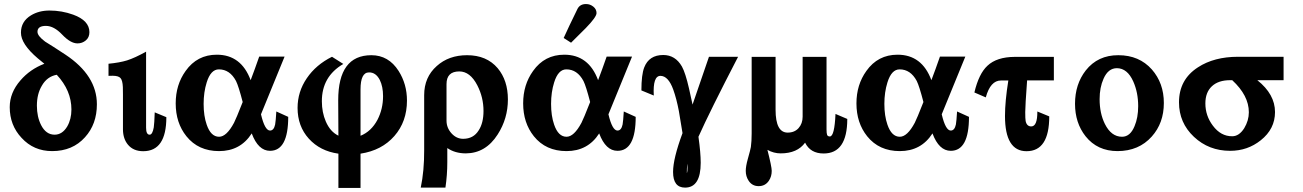

<svg xmlns="http://www.w3.org/2000/svg" viewBox="-20 -731 6468 953"><path d="M460.9 -213.4Q460.9 -114.7 401.9 -49.8Q340.3 19 238.8 19Q147 19 86.9 -46.9Q28.3 -109.4 28.3 -199.2Q28.3 -271 81.5 -332Q128.9 -387.2 200.2 -414.6Q189.9 -422.4 167.5 -441.4Q83.5 -512.7 84 -569.3Q84 -624.5 133.8 -654.8Q173.3 -678.7 225.6 -678.7Q286.6 -678.7 343.3 -658.2Q423.8 -628.9 423.8 -571.3Q423.8 -545.4 406 -530.5Q388.2 -515.6 364.7 -515.6Q330.1 -515.6 288.8 -559.1Q247.6 -602.5 208 -602.5Q166 -602.5 166 -573.2Q166 -552.7 204.1 -524.4Q236.3 -504.9 305.2 -459.5Q460.9 -356 460.9 -213.4ZM334.5 -187.5Q334.5 -281.7 261.7 -359.9Q213.4 -351.1 187.5 -305.2Q163.1 -264.2 163.1 -206.5Q163.1 -151.4 184.1 -109.9Q208.5 -62.5 251 -62.5Q289.1 -62.5 313.5 -103Q334.5 -139.2 334.5 -187.5Z M805.7 -149.4Q805.7 19.5 690.9 19.5Q642.1 19.5 615.2 -12.7Q590.8 -42 590.3 -87.9V-261.7Q590.3 -292.5 589.8 -298.8Q588.4 -332 578.1 -343.5Q567.9 -355 538.6 -355Q529.8 -355 518.6 -354.5V-414.6Q573.7 -419.9 610.4 -431.2Q649.9 -443.8 705.1 -474.6V-97.2Q705.1 -62.5 722.7 -62.5Q736.8 -62.5 743.2 -98.6Q746.1 -117.7 748 -173.3Z M1410.6 -150.9Q1410.6 17.6 1320.3 17.6Q1261.7 17.6 1229.5 -68.8Q1173.3 19 1067.4 19Q964.4 19 905.3 -54.7Q852.1 -121.1 852.1 -217.8Q852.1 -310.5 901.4 -378.9Q958.5 -459.5 1056.2 -459.5Q1177.2 -459.5 1224.1 -333Q1243.7 -384.3 1266.6 -450.2H1392.6L1275.4 -163.6Q1294.4 -83 1320.3 -83Q1339.4 -83 1345.7 -113.3Q1348.6 -128.9 1351.6 -177.7ZM1184.6 -224.6Q1164.1 -303.7 1151.4 -329.1Q1120.6 -386.7 1066.4 -386.7Q1025.9 -386.7 1005.9 -321.8Q990.7 -273.4 990.7 -215.3Q990.7 -155.8 1005.9 -112.3Q1026.4 -52.2 1067.4 -52.2Q1104.5 -52.2 1141.6 -121.6Q1151.4 -140.1 1184.6 -224.6Z M2000 -231.9Q2000 -127.4 1937.5 -55.9Q1875 15.6 1769.5 31.7V201.7H1659.7V31.7Q1568.8 19 1512.9 -42.7Q1457 -104.5 1457 -195.3Q1457 -275.4 1502.7 -342.5Q1548.3 -409.7 1627.9 -449.2L1684.1 -413.6Q1577.1 -351.1 1577.6 -228Q1577.6 -173.3 1597.2 -127.9Q1619.1 -77.1 1659.7 -57.6L1658.7 -233.4Q1658.7 -457 1823.2 -457Q1908.7 -457 1958.5 -378.9Q2000 -313.5 2000 -231.9ZM1881.3 -253.9Q1881.3 -301.3 1865.2 -334Q1845.7 -372.1 1811.5 -371.6Q1769.5 -371.6 1769.5 -287.1V-57.1Q1822.8 -78.6 1853.5 -136.2Q1881.3 -189.9 1881.3 -253.9Z M2450.2 -63.5Q2390.6 29.8 2292 30.3Q2238.8 30.3 2200.2 3.9V73.7Q2200.2 137.7 2190.9 200.2H2068.4Q2085.9 117.2 2085.4 14.2V-258.8Q2085.4 -348.1 2147.9 -403.3Q2207.5 -457 2298.3 -457Q2395.5 -457 2450.2 -392.6Q2501 -332 2501 -237.3Q2501 -142.6 2450.2 -63.5ZM2379.9 -180.2Q2379.9 -248 2349.1 -307.6Q2313.5 -376.5 2259.8 -376.5Q2196.3 -376.5 2196.3 -313.5V-132.3Q2196.3 -96.7 2220.9 -69.3Q2245.6 -42 2278.8 -42Q2330.1 -42 2356 -84Q2379.9 -120.6 2379.9 -180.2Z M3135.3 -150.9Q3135.3 17.6 3044.9 17.6Q2986.3 17.6 2954.1 -68.8Q2897.9 19 2792 19Q2689 19 2629.9 -54.7Q2576.7 -121.1 2576.7 -217.8Q2576.7 -310.5 2626 -378.9Q2683.1 -459.5 2780.8 -459.5Q2901.9 -459.5 2948.7 -333Q2968.3 -384.3 2991.2 -450.2H3117.2L3000 -163.6Q3019 -83 3044.9 -83Q3064 -83 3070.3 -113.3Q3073.2 -128.9 3076.2 -177.7ZM2909.2 -224.6Q2888.7 -303.7 2876 -329.1Q2845.2 -386.7 2791 -386.7Q2750.5 -386.7 2730.5 -321.8Q2715.3 -273.4 2715.3 -215.3Q2715.3 -155.8 2730.5 -112.3Q2751 -52.2 2792 -52.2Q2829.1 -52.2 2866.2 -121.6Q2876 -140.1 2909.2 -224.6ZM2887.7 -591.8Q2860.8 -565.9 2814.5 -519L2777.8 -542.5Q2800.8 -593.8 2846.7 -687.5Q2859.4 -711.4 2889.6 -710.9Q2908.7 -710.9 2924.8 -698.2Q2940.9 -685.5 2940.9 -666Q2940.9 -646.5 2887.7 -591.8Z M3643.6 -449.2Q3502.9 -177.7 3446.8 -52.2Q3458 27.8 3458 76.7Q3458 200.2 3380.4 200.2Q3320.8 200.2 3320.8 122.6Q3320.8 56.2 3367.7 -70.3Q3352.5 -165 3349.6 -179.7Q3337.9 -241.2 3321.8 -286.1Q3297.4 -354 3258.3 -354.5Q3219.7 -354.5 3225.1 -256.8L3163.6 -282.2Q3163.6 -360.4 3177.7 -396.5Q3201.7 -458 3272 -458Q3332 -458 3364.7 -400.9Q3382.3 -369.1 3399.9 -292Q3408.7 -254.9 3417.5 -211.9Q3449.2 -304.7 3499 -449.2ZM3393.1 81.5Q3388.2 103 3389.2 127.4V127.9Q3393.1 124 3393.1 83Z M4185.5 -140.6Q4185.5 31.2 4067.9 30.8Q4002.4 30.8 3976.1 -22.9Q3937.5 30.3 3855 30.3Q3820.3 30.3 3789.1 12.7Q3810.5 96.7 3810.5 117.2Q3810.5 145 3796.4 166Q3778.3 192.9 3745.6 192.9Q3713.4 192.9 3695.8 166Q3681.6 144.5 3681.6 117.2Q3681.6 94.2 3691.9 57.6Q3704.6 12.7 3707 -1.5Q3710.9 -29.8 3710.9 -68.8V-448.7H3829.6V-186Q3829.6 -72.8 3889.6 -72.8Q3923.8 -72.8 3943.8 -95.2Q3963.9 -117.7 3963.9 -151.9V-448.7H4082.5V-88.4Q4082.5 -69.3 4085.4 -61.5Q4088.4 -53.7 4099.1 -53.7Q4122.1 -53.7 4127 -165.5Z M4789.6 -150.9Q4789.6 17.6 4699.2 17.6Q4640.6 17.6 4608.4 -68.8Q4552.2 19 4446.3 19Q4343.3 19 4284.2 -54.7Q4231 -121.1 4231 -217.8Q4231 -310.5 4280.3 -378.9Q4337.4 -459.5 4435.1 -459.5Q4556.2 -459.5 4603 -333Q4622.6 -384.3 4645.5 -450.2H4771.5L4654.3 -163.6Q4673.3 -83 4699.2 -83Q4718.3 -83 4724.6 -113.3Q4727.5 -128.9 4730.5 -177.7ZM4563.5 -224.6Q4543 -303.7 4530.3 -329.1Q4499.5 -386.7 4445.3 -386.7Q4404.8 -386.7 4384.8 -321.8Q4369.6 -273.4 4369.6 -215.3Q4369.6 -155.8 4384.8 -112.3Q4405.3 -52.2 4446.3 -52.2Q4483.4 -52.2 4520.5 -121.6Q4530.3 -140.1 4563.5 -224.6Z M5210.9 -332H5078.1Q5068.8 -205.6 5068.8 -174.8Q5068.8 -140.6 5070.8 -130.4Q5076.2 -103.5 5098.6 -103.5Q5129.4 -103.5 5128.9 -177.7L5188 -153.3Q5188 19.5 5075.2 19.5Q4968.3 19.5 4968.3 -155.3Q4968.3 -228 4984.9 -331.5H4948.2Q4896 -331.5 4873 -247.6L4816.4 -272Q4838.4 -365.2 4881.3 -404.8Q4927.2 -448.2 5016.6 -448.7H5210.9Z M5756.8 -219.7Q5756.8 -120.1 5696.8 -53.2Q5632.8 18.6 5527.3 19Q5426.8 19 5368.2 -54.7Q5315.9 -121.1 5315.9 -215.8Q5315.9 -313 5369.1 -381.3Q5429.2 -457.5 5531.2 -457Q5634.3 -457 5697.3 -386.2Q5756.8 -318.4 5756.8 -219.7ZM5629.4 -204.1Q5629.4 -272 5605 -326.7Q5575.7 -392.1 5523.9 -392.6Q5480.5 -392.6 5457.5 -340.3Q5438 -296.9 5438 -238.8Q5438 -168.9 5463.9 -116.2Q5495.6 -52.2 5549.3 -52.2Q5589.8 -52.2 5611.3 -104.5Q5629.4 -147 5629.4 -204.1Z M6351.1 -333H6220.7Q6308.6 -263.2 6308.6 -174.8Q6308.6 -90.8 6237.8 -34.7Q6172.4 17.6 6085.9 17.6Q5980 17.6 5906 -52Q5832 -121.6 5832 -223.1Q5832 -336.4 5926.3 -397Q6006.3 -449.2 6125 -449.2H6351.1ZM6178.7 -173.8Q6178.7 -256.8 6096.2 -333H6085.9Q6027.3 -333 5995.1 -302.7Q5962.9 -272.5 5962.9 -217.8Q5962.9 -156.7 6000 -107.4Q6039.6 -54.2 6096.2 -54.7Q6130.4 -54.7 6155.8 -94.7Q6178.7 -132.8 6178.7 -173.8Z"/></svg>

Font: Accordance
Style: Bold
Weight: 700
Version: Version 1.2 (build January 31, 2020) Miklal Software Solutio